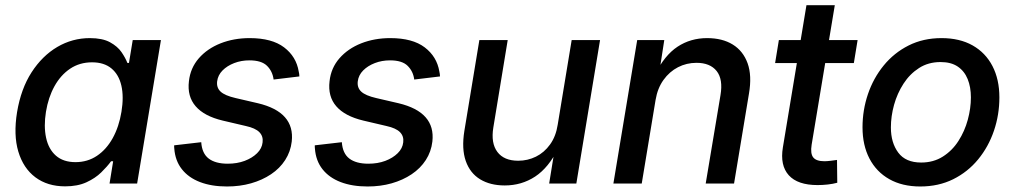

<svg xmlns="http://www.w3.org/2000/svg" viewBox="-20 -692 3830 724"><path d="M225.6 10.7Q159.2 10.7 113.5 -23.4Q67.9 -57.6 49.1 -120.4Q30.3 -183.1 44.4 -269.5Q59.1 -357.4 99.1 -419.4Q139.2 -481.4 196 -514.9Q252.9 -548.3 318.8 -548.3Q366.2 -548.3 394.8 -532.7Q423.3 -517.1 438.2 -495.4Q453.1 -473.6 460.4 -454.6H466.3L480.5 -541H586.9L497.1 0H393.1L406.7 -84H398.9Q384.3 -64 361.8 -42Q339.4 -20 305.9 -4.6Q272.5 10.7 225.6 10.7ZM264.6 -80.6Q310.1 -80.6 345.7 -104.5Q381.3 -128.4 405 -171.1Q428.7 -213.9 438 -270.5Q447.3 -327.1 437.7 -368.9Q428.2 -410.6 400.4 -433.8Q372.6 -457 327.1 -457Q280.3 -457 244.4 -432.9Q208.5 -408.7 185.3 -366.7Q162.1 -324.7 153.3 -270.5Q144.5 -215.8 153.8 -172.6Q163.1 -129.4 190.9 -105Q218.8 -80.6 264.6 -80.6Z M835.9 11.2Q777.8 11.2 734.4 -5.4Q690.9 -22 665.8 -54Q640.6 -85.9 637.2 -131.8Q636.7 -134.8 636.7 -137.9Q636.7 -141.1 636.7 -144L738.8 -155.8Q741.7 -113.3 767.1 -94Q792.5 -74.7 838.9 -74.7Q874 -74.7 902.6 -85.4Q931.2 -96.2 949.5 -114.3Q967.8 -132.3 970.2 -155.3Q973.1 -178.2 958 -193.6Q942.9 -209 907.2 -216.8L819.8 -237.3Q750 -253.9 717.8 -291.3Q685.5 -328.6 692.4 -385.7Q697.8 -435.5 729.7 -472.2Q761.7 -508.8 811.8 -528.6Q861.8 -548.3 921.4 -548.3Q1005.4 -548.3 1051.3 -513.4Q1097.2 -478.5 1106.4 -422.4Q1107.4 -418 1108.2 -413.3Q1108.9 -408.7 1108.9 -403.8L1011.7 -392.1Q1007.8 -422.9 987.1 -443.6Q966.3 -464.4 920.4 -464.4Q889.6 -464.4 863 -454.1Q836.4 -443.8 819.1 -426.3Q801.8 -408.7 798.8 -385.3Q795.9 -361.3 812 -346.4Q828.1 -331.5 868.2 -322.3L952.6 -302.7Q1022.5 -286.1 1054.4 -250Q1086.4 -213.9 1080.1 -158.2Q1075.7 -120.1 1055.4 -88.6Q1035.2 -57.1 1002 -34.9Q968.8 -12.7 926.5 -0.7Q884.3 11.2 835.9 11.2Z M1366.2 11.2Q1308.1 11.2 1264.6 -5.4Q1221.2 -22 1196 -54Q1170.9 -85.9 1167.5 -131.8Q1167 -134.8 1167 -137.9Q1167 -141.1 1167 -144L1269 -155.8Q1272 -113.3 1297.4 -94Q1322.8 -74.7 1369.1 -74.7Q1404.3 -74.7 1432.9 -85.4Q1461.4 -96.2 1479.7 -114.3Q1498 -132.3 1500.5 -155.3Q1503.4 -178.2 1488.3 -193.6Q1473.1 -209 1437.5 -216.8L1350.1 -237.3Q1280.3 -253.9 1248 -291.3Q1215.8 -328.6 1222.7 -385.7Q1228 -435.5 1260 -472.2Q1292 -508.8 1342 -528.6Q1392.1 -548.3 1451.7 -548.3Q1535.6 -548.3 1581.5 -513.4Q1627.4 -478.5 1636.7 -422.4Q1637.7 -418 1638.4 -413.3Q1639.2 -408.7 1639.2 -403.8L1542 -392.1Q1538.1 -422.9 1517.3 -443.6Q1496.6 -464.4 1450.7 -464.4Q1419.9 -464.4 1393.3 -454.1Q1366.7 -443.8 1349.4 -426.3Q1332 -408.7 1329.1 -385.3Q1326.2 -361.3 1342.3 -346.4Q1358.4 -331.5 1398.4 -322.3L1482.9 -302.7Q1552.7 -286.1 1584.7 -250Q1616.7 -213.9 1610.4 -158.2Q1606 -120.1 1585.7 -88.6Q1565.4 -57.1 1532.2 -34.9Q1499 -12.7 1456.8 -0.7Q1414.6 11.2 1366.2 11.2Z M1883.3 7.3Q1828.6 7.3 1790.5 -15.9Q1752.4 -39.1 1736.3 -85Q1720.2 -130.9 1731 -198.2L1787.6 -541H1894.5L1840.3 -211.4Q1830.6 -152.3 1855.5 -119.1Q1880.4 -85.9 1934.1 -85.9Q1969.7 -85.9 2001 -101.3Q2032.2 -116.7 2054.2 -147.2Q2076.2 -177.7 2083 -221.7L2135.7 -541H2242.7L2153.3 0H2050.8L2072.3 -132.8H2085Q2048.8 -59.6 1997.8 -26.1Q1946.8 7.3 1883.3 7.3Z M2452.1 -315.4 2399.9 0H2293L2382.8 -541H2484.9L2464.4 -408.2L2450.2 -411.6Q2485.8 -483.4 2534.9 -515.9Q2584 -548.3 2646.5 -548.3Q2703.6 -548.3 2742.9 -524.2Q2782.2 -500 2799.1 -453.4Q2815.9 -406.7 2804.2 -338.9L2748 0H2641.1L2696.8 -333Q2707 -393.1 2682.4 -424.1Q2657.7 -455.1 2606.4 -455.1Q2568.8 -455.1 2536.6 -438.5Q2504.4 -421.9 2481.9 -390.6Q2459.5 -359.4 2452.1 -315.4Z M3213.9 -541 3199.7 -454.1H2902.8L2917 -541ZM3021 -672.4H3127.9L3040.5 -146Q3035.2 -112.8 3046.6 -98.4Q3058.1 -84 3088.9 -84Q3098.1 -84 3112.1 -85.7Q3126 -87.4 3136.2 -88.9L3137.2 -2.9Q3121.1 1.5 3101.6 3.7Q3082 5.9 3063 5.9Q2987.8 5.9 2954.3 -31.2Q2920.9 -68.4 2932.1 -136.2Z M3450.2 11.2Q3382.3 11.2 3333.5 -16.4Q3284.7 -43.9 3258.5 -94.2Q3232.4 -144.5 3232.4 -211.9Q3232.4 -276.9 3252.9 -337.2Q3273.4 -397.5 3312.3 -445.1Q3351.1 -492.7 3406.2 -520.5Q3461.4 -548.3 3530.3 -548.3Q3598.6 -548.3 3647.5 -520.8Q3696.3 -493.2 3722.4 -442.9Q3748.5 -392.6 3748.5 -324.7Q3748.5 -259.3 3728 -199Q3707.5 -138.7 3668.5 -91.1Q3629.4 -43.5 3574.2 -16.1Q3519 11.2 3450.2 11.2ZM3453.6 -79.1Q3500 -79.1 3535.4 -101.6Q3570.8 -124 3594.2 -160.6Q3617.7 -197.3 3629.4 -240.5Q3641.1 -283.7 3641.1 -324.7Q3641.1 -363.8 3628.9 -393.8Q3616.7 -423.8 3591.6 -440.9Q3566.4 -458 3526.9 -458Q3480.5 -458 3445.6 -435.5Q3410.6 -413.1 3387 -376.5Q3363.3 -339.8 3351.3 -296.6Q3339.4 -253.4 3339.4 -211.4Q3339.4 -153.8 3367.2 -116.5Q3395 -79.1 3453.6 -79.1Z"/></svg>

Font: Inter 17pt Medium
Style: Italic
Weight: 500
Italic angle: -9.3988°
Version: Version 4.001;git-66647c0bb